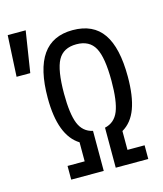

<svg xmlns="http://www.w3.org/2000/svg" viewBox="-177 -767 720 846"><g transform="rotate(-15 183.0 -344.0)"><path d="M316.4 -62.5H394.5V0H246.1V-182.6Q291 -192.4 309.1 -237.3Q327.1 -282.2 327.1 -374Q327.1 -481.4 302.7 -525.9Q278.3 -570.3 218.8 -570.3Q159.2 -570.3 134.8 -525.9Q110.4 -481.4 110.4 -374Q110.4 -282.2 128.4 -237.3Q146.5 -192.4 191.4 -182.6V0H43V-62.5H121.1V-149.4Q36.1 -202.1 36.1 -374Q36.1 -504.9 81.5 -569.8Q127 -634.8 218.8 -634.8Q312.5 -634.8 356.9 -570.3Q401.4 -505.9 401.4 -374Q401.4 -285.2 380.9 -229.5Q360.4 -173.8 316.4 -148.4ZM19.5 -687.5 -9.8 -500H-72.3L-62.5 -687.5Z"/></g></svg>

Font: Sudo Light
Style: Regular
Weight: 300
Monospace: yes
Designer: Jens Kutilek
Foundry: Jens Kutilek
Version: Version 0.040